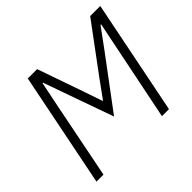

<svg xmlns="http://www.w3.org/2000/svg" viewBox="-161 -901 1103 1103"><g transform="rotate(-45 391.0 -349.0)"><path d="M577 0 679 -502 703 -620H698L608 -497L381 -193L273 -497L230 -619H226L202 -502L102 0H45L185 -698H261L359 -417L398 -303H401L483 -416L692 -698H774L634 0Z"/></g></svg>

Font: IBM Plex Sans Light
Style: Italic
Weight: 300
Italic angle: -11.31°
Designer: Mike Abbink, Paul van der Laan, Pieter van Rosmalen
Foundry: Bold Monday
Version: Version 3.201